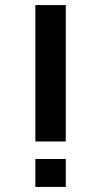

<svg xmlns="http://www.w3.org/2000/svg" viewBox="-20 -740 400 760"><path d="M120 0V-110.7H240.3V0ZM120 -180V-720H240.3V-180Z"/></svg>

Font: Manrope ExtraLight
Style: Regular
Weight: 200
Designer: Mikhail Sharanda
Foundry: Mikhail Sharanda
Version: Version 4.505